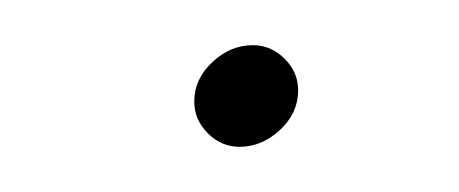

<svg xmlns="http://www.w3.org/2000/svg" viewBox="-20 -65 203 85"><path d="M66 -20Q66 -30 74 -37.5Q82 -45 92 -45Q100 -45 106 -39Q112 -33 112 -25Q112 -15 104 -7.5Q96 0 86 0Q78 0 72 -6Q66 -12 66 -20Z"/></svg>

Font: Josefin Sans Thin
Style: Italic
Weight: 200
Italic angle: -7°
Designer: Santiago Orozco
Foundry: Typemade
Version: Version 2.000